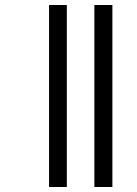

<svg xmlns="http://www.w3.org/2000/svg" viewBox="-20 -682 548 767"><path d="M176 -662H247V65H176ZM357 -662H429V65H357Z"/></svg>

Font: Noto Serif Sinhala SemiCondensed SemiBold
Style: Regular
Weight: 600
Width: 4
Designer: Jelle Bosma - Monotype Design Team
Foundry: Monotype Imaging Inc.
Version: Version 2.007; ttfautohint (v1.8.4.7-5d5b)